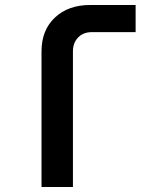

<svg xmlns="http://www.w3.org/2000/svg" viewBox="-20 -750 639 770"><path d="M146.5 0V-543.9Q146.5 -628.9 200 -679.4Q253.4 -730 341.8 -730H523.9V-621.1H348.1Q314 -621.1 293.2 -599.6Q272.5 -578.1 272.5 -543.9V0Z"/></svg>

Font: UDEV Gothic 35
Style: Bold
Weight: 700
Version: v2.1.0; ttfautohint (v1.8.4.7-5d5b-dirty) -l 6 -r 45 -G 200 